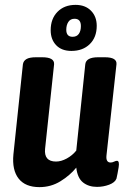

<svg xmlns="http://www.w3.org/2000/svg" viewBox="-20 -760 523 788"><path d="M142 8Q84 8 56.5 -27Q29 -62 35 -126L74 -496Q76 -510 88.5 -517.5Q101 -525 128 -525H153Q204 -525 202 -496L165 -149Q160 -97 210 -97Q231 -97 254 -109.5Q277 -122 293 -142L330 -496Q333 -525 383 -525H410Q461 -525 458 -496L417 -122Q414 -93 434 -93Q441 -93 448 -96.5Q455 -100 460 -100Q471 -100 467 -74Q465 -62 462.5 -48.5Q460 -35 458 -27Q452 -11 428 -2Q404 7 378 7Q344 7 321 -11Q298 -29 293 -72Q267 -40 228 -16Q189 8 142 8ZM273 -551Q233 -551 210.5 -574.5Q188 -598 188 -636Q188 -683 216 -711.5Q244 -740 290 -740Q330 -740 353.5 -716Q377 -692 377 -654Q377 -607 348.5 -579Q320 -551 273 -551ZM278 -609Q295 -609 303.5 -621Q312 -633 312 -653Q312 -683 286 -683Q269 -683 260.5 -670Q252 -657 252 -638Q252 -609 278 -609Z"/></svg>

Font: Asap Condensed Condensed SemiBold
Style: Italic
Weight: 600
Width: 3
Italic angle: -6°
Designer: Pablo Cosgaya
Foundry: Omnibus-Type
Version: Version 3.001; ttfautohint (v1.8.4.7-5d5b)